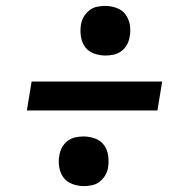

<svg xmlns="http://www.w3.org/2000/svg" viewBox="-20 -665 640 650"><path d="M337 -477Q317 -477 298 -484Q279 -491 268 -506Q257 -521 254 -541Q251 -561 254 -581Q256 -595 263.5 -608Q271 -621 282.5 -630Q294 -639 308 -642Q322 -645 336 -645Q356 -645 375 -638Q394 -631 405 -616Q416 -601 419.5 -581Q423 -561 419 -541Q417 -527 410 -514Q403 -501 391 -492Q379 -483 365 -480Q351 -477 337 -477ZM513 -291H71L87 -389H529ZM264 -35Q244 -35 225 -42Q206 -49 195 -64Q184 -79 180.5 -99Q177 -119 181 -139Q183 -153 190 -166Q197 -179 209 -188Q221 -197 235 -200Q249 -203 263 -203Q283 -203 302 -196Q321 -189 332 -174Q343 -159 346 -139Q349 -119 346 -99Q344 -85 336.5 -72Q329 -59 317.5 -50Q306 -41 292 -38Q278 -35 264 -35Z"/></svg>

Font: Iosevka XBd Ex Obl
Style: Regular
Weight: 800
Width: 7
Italic angle: -9°
Monospace: yes
Designer: Belleve Invis
Foundry: Belleve Invis
Version: Version 32.5.0; ttfautohint (v1.8.4)